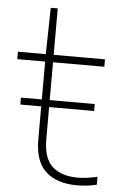

<svg xmlns="http://www.w3.org/2000/svg" viewBox="-54 -778 505 824"><g transform="rotate(5 199.0 -365.5)"><path d="M308 9Q222.5 9 174.8 -34.5Q127 -78 127 -171V-508H7V-540H127L131 -740H161V-540H382V-508H161V-177Q161 -94.5 200 -59.2Q239 -24 310 -24Q346 -24 394 -35V-1Q368.5 5 349.5 7Q330.5 9 308 9ZM37 -315V-345H355V-315Z"/></g></svg>

Font: Encode Sans Expanded Thin
Style: Regular
Weight: 100
Width: 7
Designer: Multiple Designers
Foundry: Impallari Type
Version: Version 3.000; ttfautohint (v1.8.3) -l 8 -r 50 -G 200 -x 14 